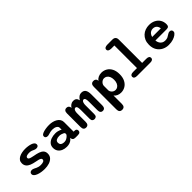

<svg xmlns="http://www.w3.org/2000/svg" viewBox="162 -1957 3390 3390"><g transform="rotate(-45 1857.0 -262.0)"><path d="M309 10.5Q265.5 10.5 223.8 3.8Q182 -3 148.5 -16Q115 -29 95 -47.5Q75 -66 75 -89.5Q75 -114.5 91 -127.5Q107 -140.5 132 -140.5Q143.5 -140.5 156.5 -136.8Q169.5 -133 185 -125Q200.5 -116.5 218.5 -108.2Q236.5 -100 258.5 -94.5Q280.5 -89 308 -89Q350 -89 374.8 -100.5Q399.5 -112 399.5 -138.5Q399.5 -154.5 385.2 -164.5Q371 -174.5 345 -181.5Q319 -188.5 283.5 -194.5Q226 -205 182.5 -222.8Q139 -240.5 114.5 -271Q90 -301.5 90 -348.5Q90 -387 109.2 -413.5Q128.5 -440 160.5 -456.2Q192.5 -472.5 231.8 -480Q271 -487.5 310.5 -487.5Q348 -487.5 384.2 -482.2Q420.5 -477 450.2 -466.2Q480 -455.5 497.5 -438.8Q515 -422 515 -398Q515 -375 499.2 -363Q483.5 -351 459.5 -351Q446 -351 434 -354Q422 -357 409 -363Q394 -371.5 370.5 -380Q347 -388.5 312 -388.5Q297.5 -388.5 282.2 -386.8Q267 -385 254 -380.2Q241 -375.5 233 -367Q225 -358.5 225 -345Q225 -329.5 239.5 -319.8Q254 -310 279 -303.5Q304 -297 336.5 -290.5Q394.5 -281 439.8 -265.2Q485 -249.5 511 -221Q537 -192.5 537 -144.5Q537 -91.5 505.2 -57Q473.5 -22.5 421.8 -6Q370 10.5 309 10.5Z M1083 1.5Q1047.5 1.5 1031.5 -12.5Q1015.5 -26.5 1013.5 -51.5L1011.5 -63Q1004.5 -48.5 985.2 -31.5Q966 -14.5 935 -2.5Q904 9.5 861.5 9.5Q807.5 9.5 764.5 -9.2Q721.5 -28 696.5 -63.8Q671.5 -99.5 671.5 -150.5Q671.5 -202 700.2 -236.2Q729 -270.5 776.8 -287.5Q824.5 -304.5 881 -304.5Q913 -304.5 939 -298.2Q965 -292 982.8 -284Q1000.5 -276 1007.5 -270V-319Q1007.5 -335 998.2 -347.8Q989 -360.5 973.5 -369.5Q958 -378.5 938 -383.2Q918 -388 896.5 -388Q866.5 -388 839.2 -382.5Q812 -377 791.5 -369.5Q781.5 -366 772.5 -364.5Q763.5 -363 754.5 -363Q730.5 -363 715.2 -374.5Q700 -386 700 -409Q700 -430.5 715 -442.2Q730 -454 750 -462Q775.5 -472.5 818 -480Q860.5 -487.5 910.5 -487.5Q954 -487.5 993.8 -477.5Q1033.5 -467.5 1065 -448.2Q1096.5 -429 1114.5 -400.5Q1132.5 -372 1132.5 -335V-96H1156.5Q1181.5 -96 1194.5 -83.5Q1207.5 -71 1207.5 -48Q1207.5 -26 1191.8 -12.2Q1176 1.5 1137 1.5ZM1007.5 -185.5Q1000.5 -193.5 983.8 -202.2Q967 -211 944.8 -217Q922.5 -223 899 -223Q855 -223 826.2 -207Q797.5 -191 797.5 -154Q797.5 -128 809.2 -111.8Q821 -95.5 842 -88.5Q863 -81.5 890 -81.5Q918.5 -81.5 942.5 -94Q966.5 -106.5 983.8 -123Q1001 -139.5 1007.5 -152.5Z M1551.5 9.5Q1526.5 9.5 1509.8 -5.5Q1493 -20.5 1493 -59.5V-271.5Q1493 -315 1488 -337.2Q1483 -359.5 1474 -367Q1465 -374.5 1453 -374.5Q1440 -374.5 1429 -364.2Q1418 -354 1411.5 -332.8Q1405 -311.5 1405 -278.5V-68.5Q1405 9.5 1341 9.5Q1277 9.5 1277 -68.5V-405.5Q1277 -484 1341 -484Q1367.5 -484 1384.2 -468Q1401 -452 1403.5 -421.5L1404 -419Q1417.5 -446.5 1446.8 -466.8Q1476 -487 1510 -487Q1549 -487 1570.8 -468.5Q1592.5 -450 1601.5 -410.5Q1620.5 -444 1649 -465.5Q1677.5 -487 1715 -487Q1768 -487 1793.2 -451.5Q1818.5 -416 1818.5 -340.5V-68.5Q1818.5 9.5 1758 9.5Q1697.5 9.5 1697.5 -68.5V-271.5Q1697.5 -315 1692.2 -337.2Q1687 -359.5 1678 -367Q1669 -374.5 1657.5 -374.5Q1644.5 -374.5 1633.2 -363.5Q1622 -352.5 1615.8 -330Q1609.5 -307.5 1609.5 -273.5V-59.5Q1609.5 -20.5 1593 -5.5Q1576.5 9.5 1551.5 9.5Z M1944 -404Q1944 -483.5 2013 -483.5Q2036.5 -483.5 2053 -472.8Q2069.5 -462 2075 -440L2075.5 -420Q2098 -451.5 2133.8 -469Q2169.5 -486.5 2214.5 -486.5Q2271.5 -486.5 2319.5 -458.8Q2367.5 -431 2396.5 -375.8Q2425.5 -320.5 2425.5 -239Q2425.5 -157.5 2396.5 -101.8Q2367.5 -46 2319.5 -17.8Q2271.5 10.5 2214.5 10.5Q2172.5 10.5 2138.2 -5.2Q2104 -21 2081.5 -48.5V159Q2081.5 238 2013 238Q1944 238 1944 159ZM2081.5 -175.5Q2085 -152 2098.8 -133Q2112.5 -114 2133.5 -103Q2154.5 -92 2178 -92Q2207.5 -92 2232 -109Q2256.5 -126 2271.5 -159Q2286.5 -192 2286.5 -239Q2286.5 -287 2271.5 -319.2Q2256.5 -351.5 2232 -367.8Q2207.5 -384 2178 -384Q2154 -384 2133 -371.5Q2112 -359 2098 -338.8Q2084 -318.5 2081.5 -294Z M2620 0Q2584 0 2565.8 -12.8Q2547.5 -25.5 2547.5 -49.5Q2547.5 -73.5 2565.8 -86.2Q2584 -99 2620 -99H2717V-663H2642Q2603.5 -663 2583.2 -675.8Q2563 -688.5 2563 -712Q2563 -736 2583.2 -749Q2603.5 -762 2642 -762H2766.5Q2805 -762 2825.5 -741.5Q2846 -721 2846 -682.5V-99H2950.5Q2987 -99 3005 -86.2Q3023 -73.5 3023 -49.5Q3023 -25.5 3005 -12.8Q2987 0 2950.5 0Z M3404.5 10.5Q3339.5 10.5 3283 -18Q3226.5 -46.5 3191.8 -102Q3157 -157.5 3157 -239Q3157 -300.5 3177.2 -346.8Q3197.5 -393 3232 -424.5Q3266.5 -456 3311 -471.8Q3355.5 -487.5 3404.5 -487.5Q3473 -487.5 3524.8 -461Q3576.5 -434.5 3605.5 -387.5Q3634.5 -340.5 3634.5 -277.5Q3634.5 -243 3619.2 -228Q3604 -213 3568 -213H3291Q3295 -173 3312 -145.2Q3329 -117.5 3355.2 -103.2Q3381.5 -89 3413 -89Q3454 -89 3479.2 -101.2Q3504.5 -113.5 3522.5 -127.5Q3536.5 -137 3551 -143.5Q3565.5 -150 3582 -150Q3604 -150 3617.8 -137.2Q3631.5 -124.5 3631.5 -102Q3631.5 -82.5 3621 -69Q3610.5 -55.5 3594 -43Q3564.5 -21 3516.8 -5.2Q3469 10.5 3404.5 10.5ZM3295.5 -297.5H3511.5Q3505 -343.5 3478.2 -369.2Q3451.5 -395 3406 -395Q3381.5 -395 3359.2 -384.5Q3337 -374 3320.2 -352.5Q3303.5 -331 3295.5 -297.5Z"/></g></svg>

Font: Sono ExtraLight Monospace SemiBold
Style: Regular
Weight: 600
Version: Version 2.112